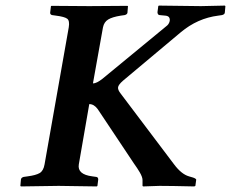

<svg xmlns="http://www.w3.org/2000/svg" viewBox="-20 -668 830 690"><path d="M578.1 -574.2Q585 -579.1 588.4 -587.6Q591.8 -596.2 588.9 -603.5Q585.9 -610.8 574.2 -611.8L553.2 -613.8Q546.4 -614.7 545.9 -624L548.8 -646L550.8 -647.9Q666 -646 702.1 -646L788.1 -647.9L790 -646L788.1 -624Q788.1 -616.2 777.8 -613.8L764.2 -611.8Q689.9 -602.5 629.4 -551.8L421.9 -377.9Q405.8 -363.8 404.3 -354.5Q402.8 -345.2 414.1 -331.1L605 -78.1Q631.8 -42 659.2 -34.2L666 -32.2Q685.1 -27.3 685.1 -22L682.1 0L678.2 2Q592.3 0 553.2 0L494.1 2L492.2 0V-21Q492.2 -26.4 489.7 -33.2Q487.3 -40 482.2 -48.8Q477.1 -57.6 472.9 -63.7Q468.8 -69.8 460.9 -81.1Q453.1 -92.3 450.2 -97.2L331.1 -275.9Q317.9 -293.9 300.8 -293.9L263.2 -77.1Q257.3 -41 312 -34.2L326.2 -32.2Q333 -31.2 333 -22.9L330.1 0L328.1 2Q227.1 0 190.9 0L55.2 2L53.2 0L55.2 -22.9Q56.2 -29.8 64.9 -32.2L79.1 -34.2Q108.9 -38.1 122.6 -46.1Q136.2 -54.2 140.1 -77.1L227.1 -569.8Q231 -593.8 221.4 -600.8Q211.9 -607.9 181.2 -611.8L167 -613.8Q160.2 -615.7 160.2 -622.1L163.1 -646L165 -647Q262.2 -646 300.8 -646L438 -647L439.9 -646L438 -622.1Q437 -616.2 428.2 -613.8L414.1 -611.8Q383.3 -606.9 368.7 -597.9Q354 -588.9 350.1 -569.8L314 -368.2Q327.1 -368.2 348.1 -384.8Z"/></svg>

Font: Linux Libertine
Style: Semibold Italic
Weight: 600
Italic angle: -11.5°
Designer: Philipp H. Poll
Foundry: Philipp H. Poll
Version: Version 5.1.2 ; ttfautohint (v0.9)